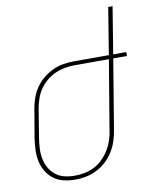

<svg xmlns="http://www.w3.org/2000/svg" viewBox="-84 -798 685 868"><g transform="rotate(-10 259.0 -363.5)"><path d="M192 8Q165 8 139 2Q113 -4 93 -19Q73 -34 60 -55.5Q47 -77 41.5 -102.5Q36 -128 37 -154.5Q38 -181 42 -208L64 -338Q68 -363 76.5 -387.5Q85 -412 100 -434Q115 -456 136 -473Q157 -490 180.5 -501Q204 -512 229.5 -516Q255 -520 280 -520H438L473 -735H493L458 -520H518V-502H455L402 -182Q398 -157 390 -132.5Q382 -108 368 -85.5Q354 -63 334 -44.5Q314 -26 290.5 -14Q267 -2 241.5 3Q216 8 192 8ZM192 -10Q214 -10 237.5 -14.5Q261 -19 282.5 -30Q304 -41 321.5 -58.5Q339 -76 351.5 -96.5Q364 -117 371.5 -139.5Q379 -162 382 -185L435 -502H280Q257 -502 234 -498Q211 -494 189 -484.5Q167 -475 148 -459Q129 -443 115.5 -423Q102 -403 94.5 -380.5Q87 -358 83 -335L62 -205Q58 -181 57 -157Q56 -133 60.5 -110.5Q65 -88 76 -68.5Q87 -49 104.5 -35Q122 -21 145 -15.5Q168 -10 192 -10Z"/></g></svg>

Font: Iosevka Term Curly Thin
Style: Italic
Weight: 100
Italic angle: -9°
Designer: Belleve Invis
Foundry: Belleve Invis
Version: Version 32.3.0